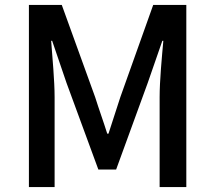

<svg xmlns="http://www.w3.org/2000/svg" viewBox="-20 -757 870 777"><path d="M97 0H201V-364C201 -430 192 -525 187 -592H191L249 -422L378 -71H450L578 -422L637 -592H641C635 -525 626 -430 626 -364V0H734V-737H600L467 -364C463 -352 459 -339 455 -327L431 -253C427 -241 423 -228 419 -216H414C410 -228 406 -241 402 -253L377 -327C373 -339 369 -352 365 -364L230 -737H97Z"/></svg>

Font: DAIFUKU Sans JP Medium
Style: Regular
Weight: 500
Designer: Original font ‘Source Han Sans JP’ : Ryoko NISHIZUKA  (kana, bopomofo & ideographs); Paul D. Hunt (Latin, Greek & Cyrill
Foundry: Daifuku
Version: Version 1.000